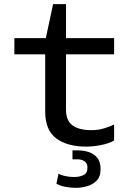

<svg xmlns="http://www.w3.org/2000/svg" viewBox="-20 -694 640 922"><path d="M393 10Q303 10 250 -29.5Q197 -69 197 -159V-433H49V-511H200L235 -674H297V-511H528V-433H297V-167Q297 -115 328 -92Q359 -69 420 -69Q452 -69 479.5 -77.5Q507 -86 528 -96V-19Q503 -5 466 2.5Q429 10 393 10ZM345 208Q321 208 295.5 203.5Q270 199 251 188L261 140Q272 147 293 151.5Q314 156 336 156Q361 156 380.5 147Q400 138 400 111Q400 90 386 80.5Q372 71 352 71H328V28H352Q380 28 405.5 36Q431 44 447 63.5Q463 83 463 118Q463 155 443 174.5Q423 194 395.5 201Q368 208 345 208Z"/></svg>

Font: Chivo Mono
Style: Regular
Weight: 400
Monospace: yes
Designer: Hector Gatti
Foundry: Omnibus-Type
Version: Version 1.008; ttfautohint (v1.8.4.7-5d5b)